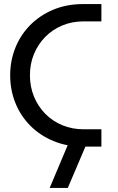

<svg xmlns="http://www.w3.org/2000/svg" viewBox="-20 -720 578 943"><path d="M388 0Q308 0 242 -27.5Q176 -55 128.5 -103Q81 -151 55.5 -214.5Q30 -278 30 -350Q30 -422 55.5 -485.5Q81 -549 128.5 -597Q176 -645 242 -672.5Q308 -700 388 -700H478V-615H391Q334 -615 286 -595Q238 -575 202.5 -539Q167 -503 147 -455Q127 -407 127 -350Q127 -294 147 -245.5Q167 -197 202.5 -161Q238 -125 286 -105Q334 -85 391 -85H478V0ZM224 203 318 -20H408L313 203Z"/></svg>

Font: MuseoModerno Thin
Style: Regular
Weight: 400
Version: Version 1.003